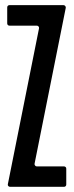

<svg xmlns="http://www.w3.org/2000/svg" viewBox="-20 -720 284 740"><path d="M115.2 -82Q117.7 -78.6 122.1 -78.6H226.6Q230.5 -78.6 232.9 -76.2Q235.4 -73.7 235.4 -69.8V-8.8Q235.4 -4.9 232.9 -2.4Q230.5 0 226.6 0H18.6Q14.2 0 11.7 -3.4Q9.3 -6.3 10.3 -10.3L130.4 -610.8Q131.3 -614.7 128.4 -618.2Q126 -621.1 121.6 -621.1H16.6Q12.7 -621.1 10.3 -623.5Q7.8 -626 7.8 -629.9V-691.4Q7.8 -695.3 10.3 -697.8Q12.7 -700.2 16.6 -700.2H224.6Q229 -700.2 231.4 -696.8Q234.4 -693.4 233.4 -689.5L113.3 -89.4Q112.3 -85.4 115.2 -82Z"/></svg>

Font: Silence Rounded
Style: Regular
Weight: 400
Designer: Lilo Joris
Foundry: Lilo Joris
Version: Version 1.019;Fontself Maker 3.5.7